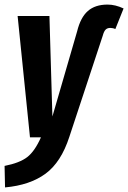

<svg xmlns="http://www.w3.org/2000/svg" viewBox="-41 -600 560 839"><path d="M-21 125Q45 112 78 86.5Q111 61 138 0H90L36 -530H175L188 -91L296 -463Q311 -524 343 -552Q375 -580 429 -580Q463 -580 499 -563L463 -473Q453 -478 441 -478Q428 -478 420.5 -470.5Q413 -463 408 -444L262 -2Q226 109 158 159Q90 209 -19 219Z"/></svg>

Font: Fira Sans Extra Condensed SemiBold
Style: Italic
Weight: 600
Width: 3
Italic angle: -8°
Designer: Carrois Corporate & Edenspiekermann AG
Foundry: Carrois Corporate GbR & Edenspiekermann AG
Version: Version 4.203